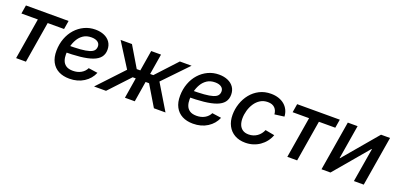

<svg xmlns="http://www.w3.org/2000/svg" viewBox="-0 -1241 4005 1946"><g transform="rotate(20 2002.0 -267.5)"><path d="M142.6 0 215.8 -443.4H38.6L53.7 -535.6H513.7L498.5 -443.4H321.8L248.5 0Z M719.2 11.7Q651.4 11.7 602.3 -13.9Q553.2 -39.6 526.6 -89.6Q500 -139.6 501 -211.9Q502 -282.7 524.7 -343.8Q547.4 -404.8 588.1 -450.2Q628.9 -495.6 683.1 -521.2Q737.3 -546.9 800.8 -546.9Q855 -546.9 896.5 -528.8Q938 -510.7 961.2 -476.8Q984.4 -442.9 984.4 -396Q984.4 -347.7 958.5 -314.9Q932.6 -282.2 880.1 -262.9Q827.6 -243.7 748 -235.1Q668.5 -226.6 561.5 -226.6L574.2 -301.8Q665 -301.8 724.6 -306.6Q784.2 -311.5 818.6 -322.3Q853 -333 867.2 -350.8Q881.3 -368.7 881.3 -394.5Q881.3 -424.3 856.9 -441.7Q832.5 -459 790 -459Q738.3 -459 702.9 -435.3Q667.5 -411.6 645.8 -373.8Q624 -335.9 614 -292.7Q604 -249.5 604 -210Q603.5 -172.9 614.5 -142.3Q625.5 -111.8 652.3 -93.8Q679.2 -75.7 726.1 -75.7Q776.4 -75.7 814 -97.4Q851.6 -119.1 869.1 -155.8L968.3 -141.6Q939.9 -72.3 874 -30.3Q808.1 11.7 719.2 11.7Z M983.4 0 1240.2 -273.9 1074.7 -535.6H1197.3L1329.6 -313.5H1368.2L1404.8 -535.6H1510.7L1474.1 -313.5H1508.3L1713.9 -535.6H1840.3L1588.9 -273.9L1753.9 0H1628.9L1496.1 -221.7H1458.5L1422.4 0H1316.4L1352.5 -221.7H1319.3L1112.3 0Z M2052.7 11.7Q1984.9 11.7 1935.8 -13.9Q1886.7 -39.6 1860.1 -89.6Q1833.5 -139.6 1834.5 -211.9Q1835.4 -282.7 1858.2 -343.8Q1880.9 -404.8 1921.6 -450.2Q1962.4 -495.6 2016.6 -521.2Q2070.8 -546.9 2134.3 -546.9Q2188.5 -546.9 2230 -528.8Q2271.5 -510.7 2294.7 -476.8Q2317.9 -442.9 2317.9 -396Q2317.9 -347.7 2292 -314.9Q2266.1 -282.2 2213.6 -262.9Q2161.1 -243.7 2081.5 -235.1Q2002 -226.6 1895 -226.6L1907.7 -301.8Q1998.5 -301.8 2058.1 -306.6Q2117.7 -311.5 2152.1 -322.3Q2186.5 -333 2200.7 -350.8Q2214.8 -368.7 2214.8 -394.5Q2214.8 -424.3 2190.4 -441.7Q2166 -459 2123.5 -459Q2071.8 -459 2036.4 -435.3Q2001 -411.6 1979.2 -373.8Q1957.5 -335.9 1947.5 -292.7Q1937.5 -249.5 1937.5 -210Q1937 -172.9 1948 -142.3Q1959 -111.8 1985.8 -93.8Q2012.7 -75.7 2059.6 -75.7Q2109.9 -75.7 2147.5 -97.4Q2185.1 -119.1 2202.6 -155.8L2301.8 -141.6Q2273.4 -72.3 2207.5 -30.3Q2141.6 11.7 2052.7 11.7Z M2616.7 11.7Q2549.8 11.7 2501.5 -15.9Q2453.1 -43.5 2426.8 -93.5Q2400.4 -143.6 2400.4 -210.4Q2400.4 -273.4 2420.7 -333.3Q2440.9 -393.1 2479.2 -440.7Q2517.6 -488.3 2572.3 -516.4Q2627 -544.4 2696.3 -544.4Q2740.7 -544.4 2777.6 -532.2Q2814.5 -520 2841.3 -497.6Q2868.2 -475.1 2883.8 -443.4Q2899.4 -411.6 2901.4 -373L2797.9 -359.4Q2796.4 -380.4 2789.3 -397.7Q2782.2 -415 2769.5 -427.7Q2756.8 -440.4 2738.3 -447.3Q2719.7 -454.1 2694.3 -454.1Q2648.4 -454.1 2613.5 -432.4Q2578.6 -410.6 2554.9 -374.8Q2531.2 -338.9 2519 -295.7Q2506.8 -252.4 2506.8 -210Q2506.8 -171.4 2518.8 -141.8Q2530.8 -112.3 2555.9 -95.5Q2581.1 -78.6 2620.1 -78.6Q2646.5 -78.6 2669.4 -85.9Q2692.4 -93.3 2711.4 -106.7Q2730.5 -120.1 2744.9 -138.7Q2759.3 -157.2 2768.1 -179.2L2868.2 -160.6Q2853.5 -121.1 2828.9 -89.6Q2804.2 -58.1 2771.5 -35.4Q2738.8 -12.7 2699.7 -0.5Q2660.6 11.7 2616.7 11.7Z M3067.9 0 3141.1 -443.4H2963.9L2979 -535.6H3439L3423.8 -443.4H3247.1L3173.8 0Z M3892.1 0H3786.1L3847.2 -366.2H3842.8L3533.2 0H3436.5L3525.4 -535.6H3630.9L3570.3 -169.4H3574.2L3883.8 -535.6H3981Z"/></g></svg>

Font: Inter 20pt Medium
Style: Italic
Weight: 500
Italic angle: -9.3988°
Version: Version 4.001;git-66647c0bb